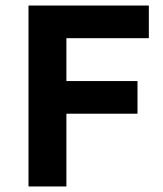

<svg xmlns="http://www.w3.org/2000/svg" viewBox="-20 -674 590 694"><path d="M220 -263H477V-381H220V-536H518V-654H83V0H220Z"/></svg>

Font: Falling Sky
Style: SeBd
Weight: 600
Designer: Paul D. Hunt
Foundry: Adobe Systems Incorporated
Version: Version 1.02